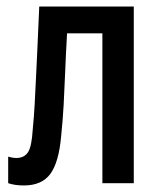

<svg xmlns="http://www.w3.org/2000/svg" viewBox="-20 -560 491 587"><path d="M53 7Q25 7 5 0V-81Q19 -77 30 -77Q54 -77 65.5 -94.5Q77 -112 80 -163Q84 -204 86 -241.5Q88 -279 90 -321Q92 -363 94.5 -416Q97 -469 100 -540H389V0H293V-458H185Q181 -387 179 -334.5Q177 -282 174.5 -237.5Q172 -193 167 -144Q160 -64 134 -28.5Q108 7 53 7Z"/></svg>

Font: Noto Sans ExtraCondensed Medium
Style: Regular
Weight: 500
Width: 2
Designer: Monotype Design Team
Foundry: Monotype Imaging Inc.
Version: Version 2.013; ttfautohint (v1.8.4.7-5d5b)